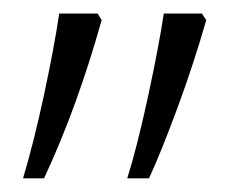

<svg xmlns="http://www.w3.org/2000/svg" viewBox="-20 -650 340 285"><path d="M125 -629.9 130.9 -620.1Q94.2 -489.7 45.4 -385.3H14.2Q30.3 -439 45.4 -509.5Q60.5 -580.1 67.9 -629.9ZM279.8 -629.9 286.1 -620.1Q267.6 -555.2 243.2 -489.3Q218.8 -423.3 201.2 -385.3H168.9Q183.6 -432.1 199.7 -506.6Q215.8 -581.1 223.1 -629.9Z"/></svg>

Font: Open Sans Hebrew Light
Style: Regular
Weight: 300
Foundry: Ascender Corporation, Yanek Iontef
Version: Version 2.001;PS 002.001;hotconv 1.0.70;makeotf.lib2.5.58329